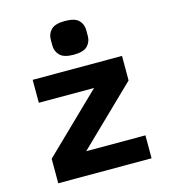

<svg xmlns="http://www.w3.org/2000/svg" viewBox="-111 -840 823 930"><g transform="rotate(-15 300.0 -375.5)"><path d="M66 0V-123L353 -401H76V-516H524V-393L237 -115H534V0ZM300 -582Q251 -582 231 -602.5Q211 -623 211 -652V-681Q211 -711 231 -731Q251 -751 300 -751Q350 -751 369.5 -731Q389 -711 389 -681V-652Q389 -623 369.5 -602.5Q350 -582 300 -582Z"/></g></svg>

Font: Lilex Nerd Font
Style: Bold
Weight: 700
Designer: Mike Abbink, Paul van der Laan, Pieter van Rosmalen, Mikhael Khrustik
Foundry: Mikhael Khrustik
Version: Version 2.400; ttfautohint (v1.8.4.7-5d5b);Nerd Fonts 3.3.0